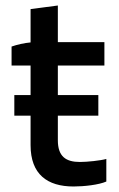

<svg xmlns="http://www.w3.org/2000/svg" viewBox="-20 -673 432 697"><path d="M32 -253H91V-146C91 -40 152 4 247 4C285 4 339 -2 366 -14V-96C345 -90 296 -85 270 -85C219 -85 190 -105 190 -164V-253H337V-328H190V-435H359V-520H190V-653L91 -640V-519C68 -517 42 -511 22 -504V-435H91V-328H32Z"/></svg>

Font: Fixel Display Medium
Style: Regular
Weight: 500
Designer: AlfaBravo + MacPaw
Foundry: Kyrylo Tkachov, Marchela Mozhyna, Serhii Makarenko, Maria Weinstein, Zakhar Kryvoshyya
Version: Version 1.211